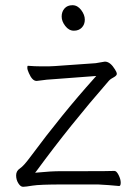

<svg xmlns="http://www.w3.org/2000/svg" viewBox="-20 -713 530 738"><path d="M291 -55Q402 -55 419 -56H420Q428 -56 436 -40Q444 -24 444 -11Q444 2 438 2Q397 -2 357 -4H222Q132 -4 105 0.5Q78 5 68.5 5Q59 5 50.5 -8.5Q42 -22 42 -39Q42 -56 56.5 -65.5Q71 -75 96 -109Q219 -275 342 -412L350 -421L191 -409Q164 -408 122 -402H120Q104 -402 91 -432Q85 -445 85 -452.5Q85 -460 87 -460H89Q115 -458 136 -458H168Q180 -458 190 -459L346 -470H347L382 -476H386Q405 -474 422 -446Q429 -435 429 -429Q429 -423 419 -417Q405 -410 398 -402Q248 -230 122 -58L115 -49L126 -50Q176 -55 214 -55ZM89 -460ZM264 -595Q245 -595 231 -613Q217 -631 217 -649.5Q217 -668 228 -680.5Q239 -693 258.5 -693Q278 -693 292 -674.5Q306 -656 306 -637.5Q306 -619 294.5 -607Q283 -595 264 -595Z"/></svg>

Font: ToneOZ-Pinyin-WenKai-Light
Style: Light
Weight: 300
Designer: Fontworks Inc.
Foundry: ToneOZ
Version: Version 0.240331